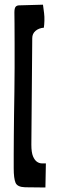

<svg xmlns="http://www.w3.org/2000/svg" viewBox="-20 -707 251 840"><path d="M117.2 -74.2Q117.2 -40 124.5 -22.9Q131.8 -5.9 142.1 1Q152.3 7.8 163.1 7.8Q173.8 7.8 180.7 7.8L178.7 113.3L89.8 112.3Q55.7 111.3 47.9 92.3Q40 73.2 40 29.3Q40 6.8 40 -31.2Q40 -69.3 40.5 -114.7Q41 -160.2 41.5 -209.5Q42 -258.8 43 -305.7Q43.9 -352.5 43.9 -409.2Q43.9 -465.8 43.9 -516.6Q43.9 -567.4 43.5 -605Q43 -642.6 43 -652.3Q43 -670.9 48.3 -677.2Q53.7 -683.6 64.5 -683.6L168 -686.5Q170.9 -667 172.9 -649.4Q174.8 -633.8 174.3 -616.7Q173.8 -599.6 171.9 -585.9Q149.4 -584 135.3 -571.8Q121.1 -559.6 121.1 -540L117.2 -74.2Z"/></svg>

Font: BKP Parklife Text
Style: Regular
Weight: 400
Designer: Font Diner, Inc.; LA MECHKY PLUS GmbH
Foundry: Font Diner, Inc.; LA MECHKY PLUS GmbH
Version: Version 1.007